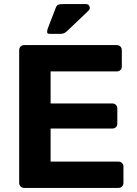

<svg xmlns="http://www.w3.org/2000/svg" viewBox="-20 -921 670 941"><path d="M99 0Q88 0 81 -7Q74 -14 74 -25V-675Q74 -686 81 -693Q88 -700 99 -700H552Q563 -700 570 -693Q577 -686 577 -675V-595Q577 -584 570 -577.5Q563 -571 552 -571H228V-414H530Q541 -414 548 -407Q555 -400 555 -389V-315Q555 -304 548 -297.5Q541 -291 530 -291H228V-129H560Q571 -129 578 -122Q585 -115 585 -104V-25Q585 -14 578 -7Q571 0 560 0ZM225 -755Q211 -755 211 -763.5Q211 -772 214 -781L253 -882Q258 -896 267 -898.5Q276 -901 290 -901H401Q415 -901 419 -889Q423 -877 414 -869L307 -767Q299 -760 292 -757.5Q285 -755 273 -755Z"/></svg>

Font: Fz Rubik SemBd
Style: Regular
Weight: 600
Designer: Hubert and Fischer
Foundry: Hubert and Fischer
Version: Vit hóa bi FontZin.com